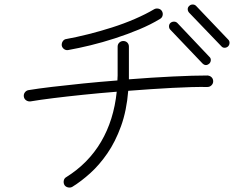

<svg xmlns="http://www.w3.org/2000/svg" viewBox="-20 -806 1040 852"><path d="M301 23Q292 28 281.5 25.5Q271 23 266 15Q261 6 263 -4.5Q265 -15 274 -20Q372 -81 428.5 -177Q485 -273 498 -399Q422 -393 349.5 -385.5Q277 -378 216.5 -370.5Q156 -363 115 -356Q105 -355 96.5 -360.5Q88 -366 86 -376Q84 -387 90 -395.5Q96 -404 106 -406Q148 -413 211 -420.5Q274 -428 348.5 -435.5Q423 -443 501 -449Q501 -455 501.5 -460.5Q502 -466 502 -471V-599Q502 -610 509.5 -617Q517 -624 527 -624Q538 -624 545 -617Q552 -610 552 -599V-454Q653 -462 746 -466.5Q839 -471 901 -471Q912 -470 919 -463Q926 -456 926 -445Q926 -435 918.5 -427.5Q911 -420 900 -420Q838 -421 744.5 -416Q651 -411 549 -403Q542 -315 517 -246Q492 -177 456.5 -125.5Q421 -74 380.5 -37.5Q340 -1 301 23ZM283 -584Q273 -582 264.5 -588Q256 -594 254 -604Q253 -615 259 -623.5Q265 -632 275 -633Q319 -641 371 -654Q423 -667 476.5 -684Q530 -701 578.5 -722Q627 -743 664 -765Q673 -770 683.5 -767.5Q694 -765 699 -756Q704 -747 701.5 -737Q699 -727 690 -722Q649 -697 597.5 -675.5Q546 -654 490.5 -636Q435 -618 381.5 -605Q328 -592 283 -584ZM909 -524Q893 -510 878 -525L736 -674Q730 -680 730 -689Q730 -698 736 -704Q743 -710 752 -710Q761 -710 767 -704L909 -554Q916 -548 915.5 -539Q915 -530 909 -524ZM992 -600Q985 -594 976.5 -594Q968 -594 962 -601L819 -750Q813 -757 813 -765.5Q813 -774 820 -780Q826 -786 835 -786Q844 -786 850 -780L993 -630Q999 -624 998.5 -615Q998 -606 992 -600Z"/></svg>

Font: Zen Kurenaido
Style: Regular
Weight: 400
Designer: Yoshimichi Ohira
Foundry: Positype
Version: Version 1.001